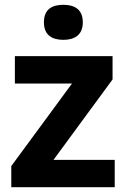

<svg xmlns="http://www.w3.org/2000/svg" viewBox="-20 -873 528 800"><path d="M244 -853C199 -853 163 -836 163 -780C163 -725 199 -707 244 -707C288 -707 325 -725 325 -780C325 -836 288 -853 244 -853ZM458 -93V-207H203L449 -542V-639H42V-525H280L27 -181V-93Z"/></svg>

Font: Noto Sans Telugu UI
Style: Bold
Weight: 700
Designer: Jelle Bosma - Monotype Design Team
Foundry: Monotype Imaging Inc.
Version: Version 2.005